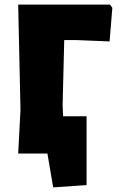

<svg xmlns="http://www.w3.org/2000/svg" viewBox="-20 -667 537 834"><path d="M252 -210 259 -493H311L456 -487L468 -633L458 -647H59L69 -190L59 0H186L211 147L356 137V-162H254Z"/></svg>

Font: Luna Sans Black
Style: Regular
Weight: 900
Designer: Juan Pablo del Peral
Foundry: Huerta Tipografica
Version: Version 2.001; ttfautohint (v1.5)